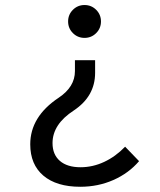

<svg xmlns="http://www.w3.org/2000/svg" viewBox="-20 -547 626 753"><path d="M294.9 185.5Q201.7 185.5 150.1 141.8Q98.6 98.1 98.6 19Q98.6 -89.4 210 -163.6Q273.9 -206.1 273.9 -268.1V-311H353V-261.2Q353 -169.4 269.5 -113.8Q186 -59.6 186 14.2Q186 59.1 214.8 84Q243.7 108.9 295.9 108.9Q343.8 108.9 388.7 87.9Q433.6 66.9 470.7 28.3L525.4 85Q484.9 132.3 424.8 158.9Q364.7 185.5 294.9 185.5ZM311.5 -527.3Q338.4 -527.3 357.2 -508.5Q376 -489.7 376 -462.9Q376 -436 357.2 -417.2Q338.4 -398.4 311.5 -398.4Q284.7 -398.4 265.9 -417.2Q247.1 -436 247.1 -462.9Q247.1 -489.7 265.9 -508.5Q284.7 -527.3 311.5 -527.3Z"/></svg>

Font: CaskaydiaMono NF SemiLight
Style: Regular
Weight: 350
Designer: Aaron Bell
Foundry: Saja Typeworks
Version: Version 2111.001; ttfautohint (v1.8.4);Nerd Fonts 3.1.1